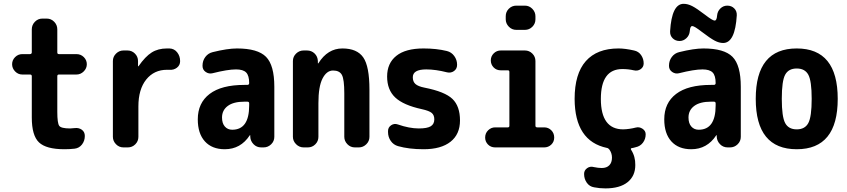

<svg xmlns="http://www.w3.org/2000/svg" viewBox="-20 -790 4540 1029"><path d="M295.9 -390.6Q287.1 -390.6 287.1 -381.8V-190.4Q287.1 -129.9 297.4 -115.7Q307.6 -101.6 355.5 -101.6Q362.3 -101.6 379.9 -103.5Q402.3 -106.4 418.5 -94.7Q434.6 -83 434.6 -61.5Q434.6 -35.2 419.4 -15.6Q404.3 3.9 379.9 6.8Q353.5 9.8 325.2 9.8Q227.5 9.8 189 -26.9Q150.4 -63.5 150.4 -160.2V-381.8Q150.4 -390.6 140.6 -390.6H99.6Q77.1 -390.6 61 -407.2Q44.9 -423.8 44.9 -445.8Q44.9 -467.8 61 -483.9Q77.1 -500 99.6 -500H140.6Q149.4 -500 150.4 -508.8V-632.8Q150.4 -656.2 167 -673.3Q183.6 -690.4 207 -690.4H230.5Q253.9 -690.4 270.5 -673.3Q287.1 -656.2 287.1 -632.8V-508.8Q287.1 -500 295.9 -500H389.6Q413.1 -500 429.2 -483.9Q445.3 -467.8 445.3 -445.8Q445.3 -423.8 428.7 -407.2Q412.1 -390.6 389.6 -390.6Z M888.7 -530.3Q914.1 -529.3 929.7 -509.3Q945.3 -489.3 945.3 -462.9V-461.9Q945.3 -440.4 928.2 -427.2Q911.1 -414.1 888.7 -416H875Q805.7 -416 763.7 -363.8Q721.7 -311.5 721.7 -219.7V-56.6Q721.7 -33.2 705.1 -16.6Q688.5 0 665 0H641.6Q618.2 0 601.6 -17.1Q585 -34.2 585 -56.6V-462.9Q585 -486.3 602.1 -502.9Q619.1 -519.5 641.6 -519.5H663.1Q686.5 -519.5 703.1 -502.9Q719.7 -486.3 719.7 -462.9V-435.5Q719.7 -434.6 720.7 -434.6Q722.7 -434.6 722.7 -435.5Q758.8 -487.3 793 -508.8Q827.1 -530.3 875 -530.3Z M1315.4 -224.6V-236.3Q1315.4 -245.1 1305.7 -245.1H1290Q1231.4 -245.1 1200.7 -222.2Q1169.9 -199.2 1169.9 -160.2Q1169.9 -128.9 1185.1 -111.8Q1200.2 -94.7 1224.6 -94.7Q1315.4 -94.7 1315.4 -224.6ZM1250 -530.3Q1361.3 -530.3 1405.8 -485.4Q1450.2 -440.4 1450.2 -325.2V-56.6Q1450.2 -33.2 1433.1 -16.6Q1416 0 1392.6 0H1379.9Q1355.5 0 1338.9 -17.1Q1322.3 -34.2 1321.3 -56.6V-64.5Q1321.3 -65.4 1320.3 -65.4Q1318.4 -65.4 1318.4 -64.5Q1269.5 9.8 1184.6 9.8Q1116.2 9.8 1078.1 -32.2Q1040 -74.2 1040 -150.4Q1040 -238.3 1103.5 -286.6Q1167 -335 1290 -335H1305.7Q1314.5 -335 1315.4 -343.8V-344.7Q1315.4 -384.8 1299.3 -401.4Q1283.2 -418 1245.1 -418Q1200.2 -418 1119.1 -397.5Q1099.6 -392.6 1082.5 -404.3Q1065.4 -416 1065.4 -436.5V-438.5Q1065.4 -464.8 1080.6 -484.9Q1095.7 -504.9 1120.1 -510.7Q1199.2 -530.3 1250 -530.3Z M1960 -309.6V-56.6Q1960 -33.2 1942.9 -16.6Q1925.8 0 1903.3 0H1881.8Q1858.4 0 1841.8 -17.1Q1825.2 -34.2 1825.2 -56.6V-290Q1825.2 -364.3 1812.5 -388.2Q1799.8 -412.1 1765.1 -412.1Q1730.5 -412.1 1708.5 -369.1Q1686.5 -326.2 1686.5 -237.3V-56.6Q1686.5 -33.2 1669.9 -16.6Q1653.3 0 1629.9 0H1607.4Q1584 0 1566.9 -17.1Q1549.8 -34.2 1549.8 -56.6V-462.9Q1549.8 -486.3 1566.9 -502.9Q1584 -519.5 1607.4 -519.5H1625Q1649.4 -519.5 1666 -503.4Q1682.6 -487.3 1683.6 -462.9V-451.2Q1683.6 -450.2 1684.6 -450.2Q1686.5 -450.2 1686.5 -451.2Q1736.3 -530.3 1814.9 -530.3Q1893.6 -530.3 1926.8 -482.4Q1960 -434.6 1960 -309.6Z M2254.9 -320.3Q2364.3 -298.8 2404.8 -259.8Q2445.3 -220.7 2445.3 -144.5Q2445.3 -70.3 2394.5 -30.3Q2343.8 9.8 2250 9.8Q2171.9 9.8 2113.3 -6.8Q2088.9 -13.7 2074.2 -34.7Q2059.6 -55.7 2059.6 -82V-87.9Q2059.6 -107.4 2076.2 -118.7Q2092.8 -129.9 2112.3 -123Q2173.8 -101.6 2224.6 -101.6Q2269.5 -101.6 2288.6 -113.3Q2307.6 -125 2307.6 -150.4Q2307.6 -172.9 2293.9 -184.6Q2280.3 -196.3 2240.2 -205.1Q2141.6 -226.6 2098.1 -267.6Q2054.7 -308.6 2054.7 -379.9Q2054.7 -451.2 2104 -490.7Q2153.3 -530.3 2250 -530.3Q2319.3 -530.3 2375 -516.6Q2399.4 -510.7 2414.6 -489.7Q2429.7 -468.8 2429.7 -443.4V-442.4Q2429.7 -420.9 2413.1 -409.2Q2396.5 -397.5 2376 -402.3Q2314.5 -418 2264.6 -418Q2191.4 -418 2192.4 -375Q2192.4 -352.5 2206.5 -339.8Q2220.7 -327.1 2254.9 -320.3Z M2896.5 -107.4Q2918.9 -107.4 2934.6 -91.8Q2950.2 -76.2 2950.2 -52.7Q2950.2 -30.3 2934.6 -15.1Q2918.9 0 2896.5 0H2633.8Q2610.4 0 2595.2 -15.6Q2580.1 -31.2 2580.1 -52.7Q2580.1 -76.2 2596.2 -91.8Q2612.3 -107.4 2633.8 -107.4H2702.1Q2710 -107.4 2710 -116.2V-404.3Q2710 -413.1 2702.1 -413.1H2664.1Q2640.6 -413.1 2625.5 -428.7Q2610.4 -444.3 2610.4 -466.3Q2610.4 -488.3 2626 -503.9Q2641.6 -519.5 2664.1 -519.5H2793Q2816.4 -519.5 2833 -502.9Q2849.6 -486.3 2849.6 -462.9V-116.2Q2849.6 -107.4 2859.4 -107.4ZM2747.1 -759.8H2793Q2816.4 -759.8 2833 -742.7Q2849.6 -725.6 2849.6 -703.1V-686.5Q2849.6 -663.1 2833 -646.5Q2816.4 -629.9 2793 -629.9H2747.1Q2723.6 -629.9 2707 -647Q2690.4 -664.1 2690.4 -686.5V-703.1Q2690.4 -726.6 2707 -743.2Q2723.6 -759.8 2747.1 -759.8Z M3387.7 -106.4Q3406.2 -111.3 3423.3 -100.1Q3440.4 -88.9 3440.4 -70.3Q3440.4 -44.9 3425.8 -25.4Q3411.1 -5.9 3386.7 -1Q3374 2.9 3365.2 3.9Q3358.4 5.9 3362.3 12.7Q3385.7 48.8 3384.8 94.7Q3384.8 153.3 3343.3 186.5Q3301.8 219.7 3224.6 219.7Q3193.4 219.7 3164.1 213.9Q3139.6 210 3125 189.5Q3110.4 168.9 3110.4 142.6V141.6Q3110.4 123 3126.5 111.3Q3142.6 99.6 3163.1 105.5Q3186.5 110.4 3205.1 110.4Q3231.4 110.4 3245.6 95.7Q3259.8 81.1 3259.8 54.7Q3259.8 31.2 3246.1 11.7Q3240.2 3.9 3233.4 2.9Q3060.5 -33.2 3059.6 -259.8Q3059.6 -394.5 3119.6 -462.4Q3179.7 -530.3 3294.9 -530.3Q3330.1 -530.3 3377.9 -519.5Q3402.3 -514.6 3416 -494.6Q3429.7 -474.6 3429.7 -450.2Q3429.7 -430.7 3413.6 -419.4Q3397.5 -408.2 3377 -413.1Q3347.7 -419.9 3315.4 -419.9Q3200.2 -419.9 3200.2 -259.8Q3200.2 -96.7 3320.3 -96.7Q3353.5 -97.7 3387.7 -106.4Z M3815.4 -224.6V-236.3Q3815.4 -245.1 3805.7 -245.1H3790Q3731.4 -245.1 3700.7 -222.2Q3669.9 -199.2 3669.9 -160.2Q3669.9 -128.9 3685.1 -111.8Q3700.2 -94.7 3724.6 -94.7Q3815.4 -94.7 3815.4 -224.6ZM3750 -530.3Q3861.3 -530.3 3905.8 -485.4Q3950.2 -440.4 3950.2 -325.2V-56.6Q3950.2 -33.2 3933.1 -16.6Q3916 0 3892.6 0H3879.9Q3855.5 0 3838.9 -17.1Q3822.3 -34.2 3821.3 -56.6V-64.5Q3821.3 -65.4 3820.3 -65.4Q3818.4 -65.4 3818.4 -64.5Q3769.5 9.8 3684.6 9.8Q3616.2 9.8 3578.1 -32.2Q3540 -74.2 3540 -150.4Q3540 -238.3 3603.5 -286.6Q3667 -335 3790 -335H3805.7Q3814.5 -335 3815.4 -343.8V-344.7Q3815.4 -384.8 3799.3 -401.4Q3783.2 -418 3745.1 -418Q3700.2 -418 3619.1 -397.5Q3599.6 -392.6 3582.5 -404.3Q3565.4 -416 3565.4 -436.5V-438.5Q3565.4 -464.8 3580.6 -484.9Q3595.7 -504.9 3620.1 -510.7Q3699.2 -530.3 3750 -530.3ZM3877.9 -759.8Q3900.4 -759.8 3915 -745.1Q3929.7 -730.5 3928.7 -708Q3919.9 -559.6 3855.5 -559.6Q3834 -559.6 3810.1 -572.3Q3786.1 -585 3740.2 -620.1Q3701.2 -650.4 3689.9 -650.4Q3678.7 -650.4 3676.8 -623Q3674.8 -600.6 3658.7 -585.4Q3642.6 -570.3 3622.1 -570.3Q3599.6 -570.3 3585 -585Q3570.3 -599.6 3571.3 -622.1Q3580.1 -770.5 3644.5 -769.5Q3666 -769.5 3689.9 -757.3Q3713.9 -745.1 3759.8 -710Q3798.8 -679.7 3810.1 -679.7Q3821.3 -679.7 3823.2 -707Q3825.2 -729.5 3840.8 -744.6Q3856.4 -759.8 3877.9 -759.8Z M4188 -130.4Q4206.1 -96.7 4250 -96.7Q4293.9 -96.7 4312 -130.4Q4330.1 -164.1 4330.1 -260.3Q4330.1 -356.4 4312 -389.6Q4293.9 -422.9 4250 -422.9Q4206.1 -422.9 4188 -389.6Q4169.9 -356.4 4169.9 -260.3Q4169.9 -164.1 4188 -130.4ZM4030.3 -260.3Q4030.3 -530.3 4250 -530.3Q4469.7 -530.3 4469.7 -260.3Q4469.7 9.8 4250 9.8Q4030.3 9.8 4030.3 -260.3Z"/></svg>

Font: Rounded Mgen+ 2m bold
Style: Bold
Weight: 700
Designer: [Source Han Sans]
Ryoko NISHIZUKA  (kana & ideographs); Paul D. Hunt (Latin, Greek & Cyrillic); Wenlong ZHANG  (bopomofo
Version: Version 1.059.20150602